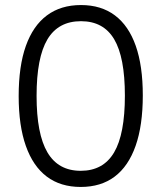

<svg xmlns="http://www.w3.org/2000/svg" viewBox="-20 -733 640 761"><path d="M300 8Q220 8 165.5 -33Q111 -74 82.5 -154.5Q54 -235 54 -352Q54 -471 82.5 -551Q111 -631 166 -672Q221 -713 301 -713Q381 -713 435.5 -672Q490 -631 518 -551.5Q546 -472 546 -355Q546 -236 517.5 -155Q489 -74 434.5 -33Q380 8 300 8ZM300 -56Q389 -56 432 -128.5Q475 -201 475 -354Q475 -506 432.5 -577.5Q390 -649 301 -649Q211 -649 168 -577Q125 -505 125 -353Q125 -202 168 -129Q211 -56 300 -56Z"/></svg>

Font: Nunito Sans 7pt Light
Style: Regular
Weight: 300
Designer: Vernon Adams
Foundry: Vernon Adams
Version: Version 3.101;gftools[0.9.27]